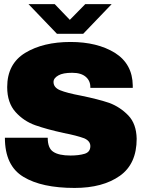

<svg xmlns="http://www.w3.org/2000/svg" viewBox="-20 -905 691 937"><path d="M386.2 -740.2H257.8L119.1 -884.8H247.1L320.8 -808.1L396 -884.8H524.9ZM324.2 -700.2Q454.6 -700.2 541 -647Q626.5 -592.8 627.9 -487.8V-476.1H420.9V-480Q420.9 -510.7 398.9 -529.8Q376 -549.8 332 -549.8Q287.1 -549.8 265.1 -537.1Q241.2 -523.9 241.2 -504.9Q241.2 -478 272.9 -464.8Q305.7 -451.2 376 -438Q459.5 -420.9 513.2 -402.8Q566.4 -382.8 606 -341.8Q645.5 -300.8 647 -228Q647 -105 564.9 -46.9Q481.4 12.2 344.2 12.2Q183.1 12.2 94.2 -42Q3.9 -96.2 3.9 -232.9H212.9Q212.9 -181.2 240.2 -164.1Q267.1 -146 324.2 -146Q365.2 -146 394 -154.8Q420.9 -163.6 420.9 -191.9Q420.9 -216.8 391.1 -230Q354 -243.7 291 -255.9Q208.5 -273.9 151.9 -293.9Q95.7 -314 56.2 -357.9Q15.1 -403.3 15.1 -480Q15.1 -593.3 103 -647Q190.9 -700.2 324.2 -700.2Z"/></svg>

Font: Archivo-RBTV
Style: Regular
Weight: 500
Designer: Hector Gatti
Foundry: Hector Gatti
Version: ""